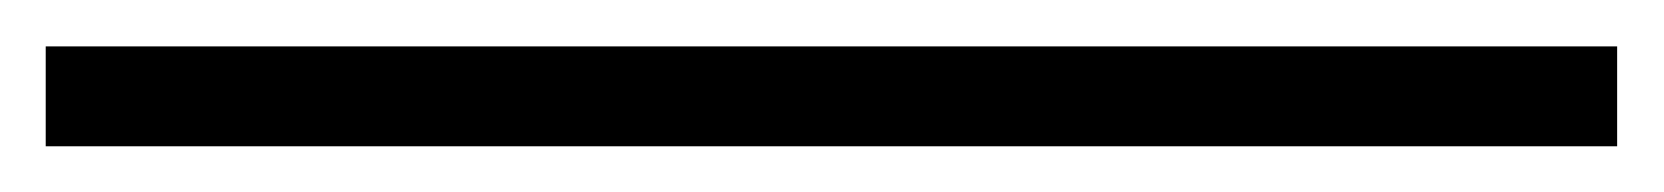

<svg xmlns="http://www.w3.org/2000/svg" viewBox="-20 36 728 84"><path d="M0 56.3V100H687.5V56.3Z"/></svg>

Font: Manrope3 Thin
Style: Regular
Weight: 100
Width: 4
Designer: Mikhail Sharanda
Foundry: Mikhail Sharanda
Version: Version 3.000;PS 003.000;hotconv 1.0.88;makeotf.lib2.5.64775